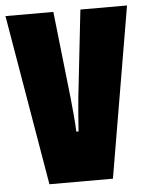

<svg xmlns="http://www.w3.org/2000/svg" viewBox="-51 -730 591 771"><g transform="rotate(-5 245.0 -344.0)"><path d="M117 0 0 -688H193L232 -337Q235 -310 238.5 -269.5Q242 -229 243 -201H252Q254 -229 257 -269.5Q260 -310 263 -337L302 -688H490L373 0Z"/></g></svg>

Font: Archivo ExtraCondensed Black
Style: Regular
Weight: 900
Width: 2
Designer: Hector Gatti
Foundry: Omnibus-Type
Version: Version 2.001; ttfautohint (v1.8.3)